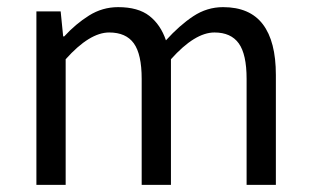

<svg xmlns="http://www.w3.org/2000/svg" viewBox="-20 -518 869 538"><path d="M82 0V-486H150L157 -416H160Q192 -451 229.5 -474.5Q267 -498 311 -498Q367 -498 398.5 -473.5Q430 -449 445 -405Q483 -447 521.5 -472.5Q560 -498 605 -498Q680 -498 716.5 -450Q753 -402 753 -308V0H671V-297Q671 -366 649 -396.5Q627 -427 581 -427Q526 -427 459 -352V0H377V-297Q377 -366 355 -396.5Q333 -427 286 -427Q231 -427 164 -352V0Z"/></svg>

Font: CV Source Sans
Style: Regular
Weight: 400
Designer: Paul D. Hunt
Foundry: Adobe Systems Incorporated
Version: Version 3.001